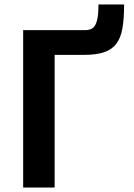

<svg xmlns="http://www.w3.org/2000/svg" viewBox="-20 -834 597 854"><path d="M83 -700H360Q381 -700 393.5 -710Q406 -720 412 -745Q418 -770 418 -814H532Q532 -751 524.5 -708Q517 -665 497 -639Q477 -613 442.5 -601.5Q408 -590 355 -590H223V0H83Z"/></svg>

Font: Moderustic SemiBold
Style: Regular
Weight: 600
Designer: Tural Alisoy
Foundry: TAFT Foundry
Version: Version 2.120